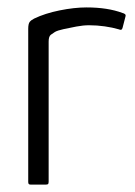

<svg xmlns="http://www.w3.org/2000/svg" viewBox="-20 -497 364 517"><path d="M213 -477Q270 -477 310 -462Q314 -461 316.5 -459Q319 -457 318 -453L310 -422Q309 -418 306.5 -417Q304 -416 300 -418Q283 -423 262 -426Q241 -429 220 -429Q204 -429 185.5 -425.5Q167 -422 151 -418.5Q135 -415 128 -411Q123 -408 117 -403.5Q111 -399 111 -385V-8Q111 -3 109.5 -1.5Q108 0 104 0H62Q59 0 57.5 -1.5Q56 -3 56 -7V-419Q56 -433 60 -438Q64 -443 72 -447Q101 -461 140.5 -469Q180 -477 213 -477Z"/></svg>

Font: Glory Thin Light
Style: Regular
Weight: 300
Version: Version 1.011